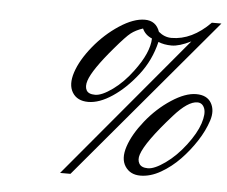

<svg xmlns="http://www.w3.org/2000/svg" viewBox="-46 -640 821 693"><g transform="rotate(5 364.5 -294.0)"><path d="M667.5 -296.9Q633.3 -296.9 583 -240.2Q491.7 -137.7 476.6 -91.3Q470.2 -71.8 478.3 -58.1Q486.3 -44.4 510 -44.4Q533.7 -44.4 572.3 -71.8Q610.8 -99.1 644 -142.8Q677.2 -186.5 689 -222.4Q700.7 -258.3 693.4 -277.6Q686 -296.9 667.5 -296.9ZM660.9 -326.2Q700.2 -326.2 715.6 -299.3Q731 -272.5 719 -235.4Q707 -198.2 682.6 -160.6Q658.2 -123 627.2 -90.8Q596.2 -58.6 558.8 -37.1Q521.5 -15.6 484.9 -15.6Q448.2 -15.6 429.9 -43.2Q411.6 -70.8 426.5 -116Q441.4 -161.1 481.2 -210.7Q521 -260.3 571.3 -293.2Q621.6 -326.2 660.9 -326.2ZM430.7 -391.6Q482.4 -460.4 483.9 -512.2Q459 -522.5 448.7 -545.4Q422.4 -536.6 405.5 -523.4Q388.7 -510.3 350.1 -464.8Q278.3 -380.9 265.1 -340.3Q258.3 -318.8 265.6 -305.4Q272.9 -292 297.1 -292Q321.3 -292 359.9 -319.8Q398.4 -347.7 430.7 -391.6ZM553.7 -520.5Q627.9 -520.5 694.3 -587.9H729L233.4 0H195.8L626.5 -514.2Q584 -493.2 556.6 -493.2Q529.3 -493.2 508.3 -502Q492.2 -434.1 450.4 -380.6Q408.7 -327.1 361.6 -295.7Q314.5 -264.2 274.4 -264.2Q234.4 -264.2 217 -292.5Q199.7 -320.8 214.6 -366.2Q229.5 -411.6 269.8 -461.2Q310.1 -510.7 361.1 -544.2Q412.1 -577.6 452.6 -577.6Q493.2 -577.6 506.8 -538.6Q528.3 -520.5 553.7 -520.5Z"/></g></svg>

Font: RIT Rachana
Style: Italic
Weight: 400
Designer: Hussain KH
Version: 1.5.2